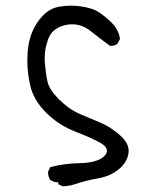

<svg xmlns="http://www.w3.org/2000/svg" viewBox="-20 -529 540 669"><path d="M197.3 119.6Q199.7 120.1 203.1 120.1Q206.5 120.1 212.4 119.1Q226.6 117.7 244.6 111.8Q278.3 100.1 321.5 92.5Q364.7 85 394 60.5Q422.9 37.1 427.7 4.9Q428.2 0.5 428.2 -3.4Q428.2 -30.3 400.4 -55.7Q366.2 -86.4 330.1 -101.6L258.3 -131.8Q220.7 -147.9 184.1 -184.1Q151.4 -217.3 145.3 -245.4Q139.2 -273.4 136.2 -311Q135.7 -318.4 135.7 -323.2Q135.7 -328.1 136 -334Q136.2 -339.8 137.2 -349.6Q139.6 -369.1 146.5 -389.2Q160.2 -431.2 208.5 -441.9Q220.2 -444.3 231.9 -444.3Q265.6 -444.3 294.9 -421.4Q330.6 -393.1 362.8 -369.6Q364.7 -369.1 366.2 -369.1Q380.4 -369.1 389.6 -377L397.9 -393.1Q395 -426.3 362.3 -456.5Q327.1 -488.8 303 -497.1Q278.8 -505.4 248 -508.3Q237.8 -509.3 227.1 -509.3Q206.5 -509.3 185.1 -505.4Q153.8 -500 128.9 -474.1Q104 -448.2 90.8 -414.1Q75.2 -374.5 75.2 -317.9Q75.2 -275.4 85.4 -231Q96.7 -180.7 140.1 -137Q183.6 -93.3 243.4 -70.1Q303.2 -46.9 333 -29.3Q352.5 -17.6 352.5 -3.4Q352.5 7.8 339.4 18.6Q314 38.6 256.3 39.6Q204.1 40.5 155.3 53.2L147.9 68.4Q147.5 70.3 147.5 72.3Q147.5 87.4 155.8 98.6Q168.5 105.5 175.8 106H183.1V112.8Z"/></svg>

Font: Bakudai
Style: ExtraLight
Weight: 200
Version: Version 1.48